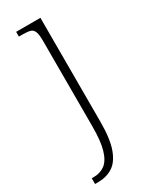

<svg xmlns="http://www.w3.org/2000/svg" viewBox="-202 -583 691 870"><g transform="rotate(-30 143.5 -148.0)"><path d="M18 240V210H28Q63 210 87.5 191.5Q112 173 125 129Q138 85 138 8V-439Q138 -473 132 -488Q126 -503 112.5 -507Q99 -511 73 -511H53V-536H180V8Q180 97 161.5 148Q143 199 110 219.5Q77 240 34 240Z"/></g></svg>

Font: Noto Serif Bengali ExtraLight
Style: Regular
Weight: 250
Version: Version 2.003